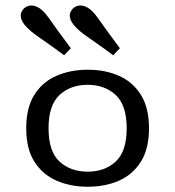

<svg xmlns="http://www.w3.org/2000/svg" viewBox="-20 -688 656 719"><path d="M308.5 11.3Q244 11.3 191.9 -11.4Q139.8 -34.2 109 -82.2Q78.2 -130.3 78.2 -207.4Q78.2 -284.5 108.6 -332.9Q139 -381.4 191.5 -404.1Q244 -426.9 308.5 -426.9Q373.9 -426.9 425.5 -404.1Q477.2 -381.4 507.6 -332.9Q538 -284.5 538 -207.4Q538 -131 507.6 -82.6Q477.2 -34.2 425.5 -11.4Q373.9 11.3 308.5 11.3ZM308.5 -45.2Q372.3 -45.2 413.4 -83.1Q454.4 -121 454.4 -207.4Q454.4 -294.1 413.4 -332.2Q372.3 -370.4 308.5 -370.4Q243.9 -370.4 202.8 -332.2Q161.8 -294.1 161.8 -207.4Q161.8 -121 202.8 -83.1Q243.9 -45.2 308.5 -45.2ZM220.1 -481Q185.9 -506.8 159 -525.3Q132.2 -543.8 112.7 -557.9Q93.2 -572.1 81.1 -585Q61.1 -605 58.1 -623.4Q55.1 -641.8 69.7 -656.3Q83.7 -669.5 102.5 -667.2Q121.4 -664.9 139.8 -647.9Q150.6 -638 164.5 -618.3Q178.4 -598.6 198.4 -570.7Q218.5 -542.8 245.3 -507.4ZM403.9 -481Q369.6 -506.8 342.7 -525.3Q315.9 -543.8 296.4 -557.9Q276.9 -572.1 264.8 -585Q244.8 -605 241.8 -623.4Q238.8 -641.8 253.4 -656.3Q267.4 -669.5 286.2 -667.2Q305.1 -664.9 323.6 -647.9Q334.3 -638 348.2 -618.3Q362.2 -598.6 382.2 -570.7Q402.2 -542.8 429 -507.4Z"/></svg>

Font: Playfair 5pt SemiExpanded Light
Style: Regular
Weight: 300
Width: 6
Designer: Claus Eggers Sørensen
Foundry: Claus Eggers Sørensen
Version: Version 2.203